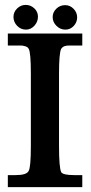

<svg xmlns="http://www.w3.org/2000/svg" viewBox="-20 -764 371 784"><path d="M85 -744Q105 -744 120 -730Q135 -716 135 -696Q135 -675 120.5 -659Q106 -643 86 -643Q65 -643 50 -658.5Q35 -674 35 -695Q35 -715 50 -729.5Q65 -744 85 -744ZM246 -743Q266 -743 280.5 -728Q295 -713 295 -693Q295 -673 281 -658Q267 -643 247 -643Q226 -643 210.5 -658.5Q195 -674 195 -694Q195 -714 210 -728.5Q225 -743 246 -743ZM12 -627H316V-578H262Q252 -578 250 -577Q242 -576 237.5 -572.5Q233 -569 230 -565Q221 -548 221 -463V-169Q221 -79 230 -61Q237 -49 283 -49H316V0H12V-49H44Q89 -49 97 -66Q106 -81 106 -169V-463Q106 -551 97 -565Q93 -574 75 -577Q73 -578 65 -578H12Z"/></svg>

Font: New Athena Unicode
Style: Bold
Weight: 700
Designer: J. Rusten 1997; rev. by R. Hancock 2001, 2002, rev. by D. Mastronarde 2002-2021
Foundry: Society for Classical Studies (formerly American Philological Association)
Version: Version 5.008